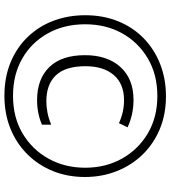

<svg xmlns="http://www.w3.org/2000/svg" viewBox="29 -792 772 870"><g transform="rotate(90 415.0 -357.0)"><path d="M414 9Q330 9 262.5 -19Q195 -47 147 -97Q99 -147 74 -213.5Q49 -280 49 -357Q49 -439 76.5 -506.5Q104 -574 154 -622.5Q204 -671 271 -697Q338 -723 416 -723Q498 -723 565 -695Q632 -667 680.5 -617Q729 -567 755.5 -500Q782 -433 782 -356Q782 -277 755 -210.5Q728 -144 678.5 -94.5Q629 -45 562 -18Q495 9 414 9ZM414 -30Q512 -30 585 -73.5Q658 -117 699 -191Q740 -265 740 -357Q740 -450 698.5 -524Q657 -598 584 -641Q511 -684 415 -684Q318 -684 245 -641Q172 -598 131 -524.5Q90 -451 90 -357Q90 -262 131 -188Q172 -114 245 -72Q318 -30 414 -30ZM434 -139Q338 -139 284 -194.5Q230 -250 230 -356Q230 -457 283.5 -516.5Q337 -576 433 -576Q499 -576 557 -549L538 -510Q488 -533 434 -533Q360 -533 320 -486.5Q280 -440 280 -358Q280 -268 321 -224.5Q362 -181 439 -181Q463 -181 489.5 -186Q516 -191 545 -203V-161Q493 -139 434 -139Z"/></g></svg>

Font: Noto Sans Malayalam ExtraCondensed Light
Style: Regular
Weight: 300
Width: 2
Designer: Jelle Bosma - Monotype Design Team
Foundry: Monotype Imaging Inc.
Version: Version 2.104; ttfautohint (v1.8.4.7-5d5b)